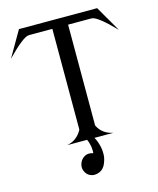

<svg xmlns="http://www.w3.org/2000/svg" viewBox="-175 -832 933 1137"><g transform="rotate(-15 291.5 -263.5)"><path d="M150.4 0Q210.9 -11.7 242.2 -68.4L243.2 -72.3V-688H103L96.2 -687.5Q61.5 -684.1 -39.1 -580.6L51.8 -737.8H531.2L622.1 -580.6Q521.5 -684.1 486.8 -687.5L480 -688H339.8V-72.3L340.8 -67.9Q367.2 -13.7 432.6 0H316.9Q332 24.9 340.3 63Q344.2 81.1 344.2 106.9Q344.2 123 338.9 141.6Q335.9 151.9 331.5 162.6Q318.8 192.9 293.9 204.1Q277.3 211.4 262.2 211.4Q253.9 211.4 246.1 209.5Q220.2 203.1 207.5 179.7Q199.2 164.6 199.2 148.4Q199.2 139.6 201.7 130.9Q209.5 103.5 232.9 89.4Q246.1 81.5 262.2 81.5Q273.9 81.5 287.1 85.9L287.6 73.2V66.9Q287.6 46.9 281.2 24.9Q277.3 11.2 272 0Z"/></g></svg>

Font: Modern Antiqua
Style: Regular
Weight: 500
Version: Version 1.0